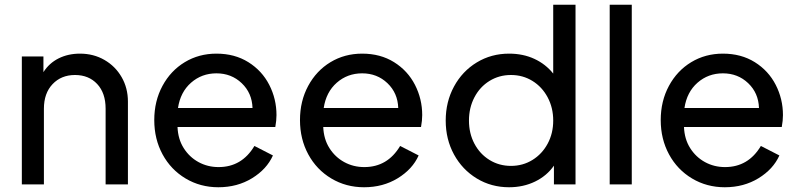

<svg xmlns="http://www.w3.org/2000/svg" viewBox="-20 -777 3368 809"><path d="M72 -539H163V-473Q187 -511 227 -531Q267 -551 317 -551Q374 -551 420 -524.5Q466 -498 492.5 -452Q519 -406 519 -349V0H425V-319Q425 -385 389.5 -423Q354 -461 296 -461Q238 -461 201.5 -422.5Q165 -384 165 -319V0H72Z M630 -271Q630 -351 664.5 -415Q699 -479 758.5 -515Q818 -551 892 -551Q969 -551 1026.5 -515Q1084 -479 1114.5 -419.5Q1145 -360 1145 -292Q1145 -269 1140 -242H728Q730 -191 754 -153Q778 -115 816.5 -94Q855 -73 901 -73Q999 -73 1052 -162L1130 -122Q1104 -64 1042 -26Q980 12 900 12Q824 12 762 -25Q700 -62 665 -126.5Q630 -191 630 -271ZM1044 -322Q1042 -385 998.5 -426.5Q955 -468 892 -468Q830 -468 785 -428.5Q740 -389 730 -322Z M1244 -271Q1244 -351 1278.5 -415Q1313 -479 1372.5 -515Q1432 -551 1506 -551Q1583 -551 1640.5 -515Q1698 -479 1728.5 -419.5Q1759 -360 1759 -292Q1759 -269 1754 -242H1342Q1344 -191 1368 -153Q1392 -115 1430.5 -94Q1469 -73 1515 -73Q1613 -73 1666 -162L1744 -122Q1718 -64 1656 -26Q1594 12 1514 12Q1438 12 1376 -25Q1314 -62 1279 -126.5Q1244 -191 1244 -271ZM1658 -322Q1656 -385 1612.5 -426.5Q1569 -468 1506 -468Q1444 -468 1399 -428.5Q1354 -389 1344 -322Z M1858 -269Q1858 -348 1893 -412.5Q1928 -477 1989 -514Q2050 -551 2125 -551Q2184 -551 2231.5 -529Q2279 -507 2311 -467V-757H2405V0H2314V-79Q2284 -36 2234.5 -12Q2185 12 2125 12Q2050 12 1989 -25Q1928 -62 1893 -126Q1858 -190 1858 -269ZM2133 -78Q2183 -78 2223.5 -103Q2264 -128 2287.5 -171.5Q2311 -215 2311 -269Q2311 -323 2287.5 -367Q2264 -411 2223.5 -436Q2183 -461 2133 -461Q2083 -461 2042.5 -436Q2002 -411 1979 -367Q1956 -323 1956 -269Q1956 -215 1979 -171.5Q2002 -128 2042.5 -103Q2083 -78 2133 -78Z M2549 -757H2642V0H2549Z M2764 -271Q2764 -351 2798.5 -415Q2833 -479 2892.5 -515Q2952 -551 3026 -551Q3103 -551 3160.5 -515Q3218 -479 3248.5 -419.5Q3279 -360 3279 -292Q3279 -269 3274 -242H2862Q2864 -191 2888 -153Q2912 -115 2950.5 -94Q2989 -73 3035 -73Q3133 -73 3186 -162L3264 -122Q3238 -64 3176 -26Q3114 12 3034 12Q2958 12 2896 -25Q2834 -62 2799 -126.5Q2764 -191 2764 -271ZM3178 -322Q3176 -385 3132.5 -426.5Q3089 -468 3026 -468Q2964 -468 2919 -428.5Q2874 -389 2864 -322Z"/></svg>

Font: Eudoxus Sans Medium
Style: Regular
Weight: 500
Designer: Stijn de Vries
Foundry: tokotype
Version: Version 2.005